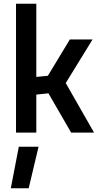

<svg xmlns="http://www.w3.org/2000/svg" viewBox="-20 -712 539 1031"><path d="M175 -204 240 -211 362 0H485L333 -266L477 -500H355L237 -305L175 -299V-692H66V0H175ZM134 299 187 76H81L38 299Z"/></svg>

Font: RazerF5 SemiBold
Style: Regular
Weight: 600
Foundry: Razer Inc.
Version: Version 2